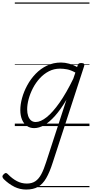

<svg xmlns="http://www.w3.org/2000/svg" viewBox="-121 -1030 751 1569"><path d="M93 519Q41 519 -4.5 496Q-50 473 -90 434Q-100 424 -101 414Q-102 404 -91 394Q-80 383 -72 384Q-64 385 -56 394Q-21 430 17 450Q55 470 98 470Q140 470 168 451Q196 432 216.5 393.5Q237 355 256 295L422 -215Q375 -135 329 -83.5Q283 -32 240.5 -7.5Q198 17 158 17Q124 17 98.5 -1Q73 -19 59 -52.5Q45 -86 45 -131Q45 -177 59.5 -229.5Q74 -282 102 -333.5Q130 -385 170.5 -427Q211 -469 263 -494Q315 -519 378 -519Q409 -519 444 -509.5Q479 -500 509 -482L514 -497Q517 -507 523.5 -511Q530 -515 543 -515Q561 -515 566 -507.5Q571 -500 566 -488L310 298Q285 377 256.5 426Q228 475 189.5 497Q151 519 93 519ZM171 -33Q211 -33 260.5 -72.5Q310 -112 365.5 -191Q421 -270 478 -387L495 -437Q457 -458 426.5 -463.5Q396 -469 369 -469Q320 -469 278.5 -447.5Q237 -426 204 -390Q171 -354 148 -309.5Q125 -265 113 -220Q101 -175 101 -136Q101 -106 109 -82.5Q117 -59 132.5 -46Q148 -33 171 -33ZM0 490H610V500H0ZM0 -20H610V0H0ZM0 -505H610V-500H0ZM0 -1010H610V-1000H0Z"/></svg>

Font: Playwrite NZ Guides
Style: Regular
Weight: 400
Designer: Veronika Burian, José Scaglione
Foundry: TypeTogether
Version: Version 1.003